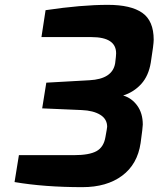

<svg xmlns="http://www.w3.org/2000/svg" viewBox="-20 -766 654 792"><path d="M40 -15 58 -126H285Q348 -126 378 -142.5Q408 -159 415 -201Q422 -239 422 -243Q422 -275 393.5 -292.5Q365 -310 317 -312L154 -319L171 -425L349 -435Q444 -440 455 -505Q459 -536 459 -546Q459 -613 357 -613H151L168 -724Q316 -746 425 -746Q520 -746 567 -713Q614 -680 614 -602Q614 -583 602 -508Q593 -453 562.5 -419.5Q532 -386 488 -372Q523 -362 546 -330.5Q569 -299 569 -252Q569 -241 560 -176Q547 -88 483.5 -41Q420 6 320 6Q163 6 40 -15Z"/></svg>

Font: Exo
Style: Bold Italic
Weight: 700
Italic angle: -9°
Designer: Natanael Gama
Foundry: Natanael Gama
Version: Version 1.500; ttfautohint (v1.6)